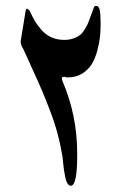

<svg xmlns="http://www.w3.org/2000/svg" viewBox="-20 -591 415 640"><path d="M300.8 -571.3Q310.1 -571.3 312.7 -556.2Q315.4 -541 315.4 -511.7Q315.4 -490.2 313.5 -470Q311.5 -449.7 304.7 -423.6Q297.9 -397.5 286.6 -378.4Q275.4 -359.4 254.6 -346.2Q233.9 -333 206.1 -333H202.1Q197.8 -335 193.4 -335Q186 -335 186 -328.6Q186 -326.2 188.5 -320.3Q237.3 -206.1 237.3 -80.1V-71.3Q237.3 28.3 215.8 28.3Q210 28.3 205.1 20.5Q200.2 12.7 197.5 -0.2Q194.8 -13.2 193.1 -25.1Q191.4 -37.1 190.2 -50.5Q189 -64 188.5 -67.4Q182.1 -106.9 171.9 -145.3Q161.6 -183.6 146.2 -223.6Q130.9 -263.7 119.6 -290Q108.4 -316.4 87.4 -362.1Q66.4 -407.7 57.6 -427.7Q48.8 -440.9 48.8 -453.1L65.4 -554.7Q66.9 -562 69.8 -562Q72.8 -562 79.1 -554.7Q87.9 -534.7 96.9 -519.8Q106 -504.9 119.9 -489.5Q133.8 -474.1 152.6 -466.1Q171.4 -458 194.3 -458Q211.4 -458 224.9 -462.9Q238.3 -467.8 246.3 -473.9Q254.4 -480 262.5 -493.2Q270.5 -506.3 273.9 -514.6Q277.3 -522.9 283.7 -541Q290 -559.1 293 -566.4Q294.4 -571.3 300.8 -571.3Z"/></svg>

Font: Noon
Style: Regular
Weight: 400
Designer: Mohammad Saleh Souzanchi
Foundry: Farsi Font Store
Version: Version 0.09